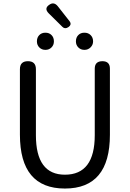

<svg xmlns="http://www.w3.org/2000/svg" viewBox="-20 -1092 761 1125"><path d="M535.2 -299.8V-689.5Q535.2 -733.4 580.1 -733.4Q624 -733.4 624 -689.5V-302.7Q624 12.7 360.4 12.7Q96.7 12.7 96.7 -302.7V-686.5Q96.7 -733.4 143.6 -733.4Q190.4 -733.4 190.4 -686.5V-299.8Q190.4 -68.4 360.4 -68.4Q535.2 -68.4 535.2 -299.8ZM345.7 -934.6Q291 -989.3 265.6 -1013.7Q236.3 -1043 269.5 -1064.5Q295.9 -1083 318.4 -1055.7L386.7 -968.8Q403.3 -948.2 379.9 -932.6Q360.4 -919.9 345.7 -934.6ZM295.9 -849.6Q295.9 -828.1 281.7 -814Q267.6 -799.8 246.1 -799.8Q224.6 -799.8 210.4 -814Q196.3 -828.1 196.3 -849.6Q196.3 -872.1 210 -886.2Q223.6 -900.4 246.1 -900.4Q268.6 -900.4 282.2 -886.2Q295.9 -872.1 295.9 -849.6ZM525.4 -849.6Q525.4 -829.1 510.7 -814.5Q496.1 -799.8 474.6 -799.8Q453.1 -799.8 439 -814Q424.8 -828.1 424.8 -849.6Q424.8 -872.1 438.5 -886.2Q452.1 -900.4 474.6 -900.4Q497.1 -900.4 511.2 -886.2Q525.4 -872.1 525.4 -849.6Z"/></svg>

Font: GenSenMaruGothic TW TTF Regular
Style: Regular
Weight: 400
Version: Version 1.301